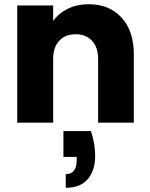

<svg xmlns="http://www.w3.org/2000/svg" viewBox="-20 -584 714 914"><path d="M617 -326V0H447V-303Q447 -359 418 -390Q389 -421 340 -421Q291 -421 262 -390Q233 -359 233 -303V0H62V-558H233V-484Q259 -521 303 -542.5Q347 -564 402 -564Q500 -564 558.5 -500.5Q617 -437 617 -326ZM413 40Q433 100 433 158Q433 228 397.5 269Q362 310 293 310V245Q345 245 345 179V163H282V40Z"/></svg>

Font: Poppins A&M
Style: Bold-A&M
Weight: 700
Designer: Ninad Kale (Devanagari), Jonny Pinhorn (Latin)
Foundry: Indian Type Foundry
Version: 4.004